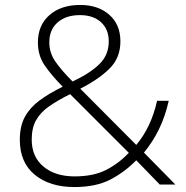

<svg xmlns="http://www.w3.org/2000/svg" viewBox="-20 -745 752 775"><path d="M304 -725Q376 -725 421 -685.5Q466 -646 466 -578Q466 -511 421.5 -467.5Q377 -424 304 -387L530 -160Q590 -231 614 -338H661Q647 -275 621.5 -223Q596 -171 561 -129L688 0H625L530 -98Q483 -50 425 -20Q367 10 280 10Q181 10 120.5 -39.5Q60 -89 60 -181Q60 -236 80.5 -273.5Q101 -311 139.5 -339.5Q178 -368 233 -395Q187 -442 160 -481.5Q133 -521 133 -574Q133 -643 179.5 -684Q226 -725 304 -725ZM303 -684Q246 -684 212.5 -654.5Q179 -625 179 -574Q179 -532 203.5 -496.5Q228 -461 273 -416Q343 -449 381 -486Q419 -523 419 -578Q419 -627 387.5 -655.5Q356 -684 303 -684ZM263 -365Q213 -340 178.5 -316Q144 -292 126 -260.5Q108 -229 108 -182Q108 -112 155.5 -72.5Q203 -33 281 -33Q357 -33 408 -59Q459 -85 500 -128Z"/></svg>

Font: Noto Sans Thaana ExtraLight
Style: Regular
Weight: 200
Designer: David Williams
Foundry: Google Inc.
Version: Version 3.001; ttfautohint (v1.8.4.7-5d5b)